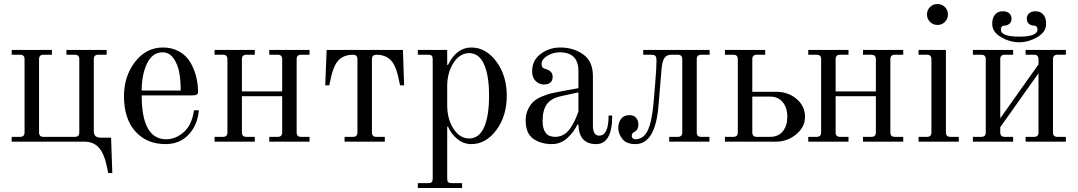

<svg xmlns="http://www.w3.org/2000/svg" viewBox="-20 -704 5354 954"><path d="M38 0V-24H80Q102 -24 102 -46V-410Q102 -432 80 -432H38V-456H238V-432H196Q174 -432 174 -410V-46Q174 -24 196 -24H352Q374 -24 374 -46V-410Q374 -432 352 -432H310V-456H510V-432H468Q446 -432 446 -410V-52Q446 -20 480 -20H532L538 156H518L510 120Q503 84 488 54Q460 0 401 0Z M684 -254H878Q878 -304 870.5 -344.5Q863 -385 842 -414.5Q821 -444 788 -444Q737 -444 710.5 -388.5Q684 -333 684 -254ZM596 -226Q596 -325 651 -396.5Q706 -468 790 -468Q836 -468 871.5 -447.5Q907 -427 926 -394Q945 -361 954.5 -324Q964 -287 964 -248Q964 -237 957 -233.5Q950 -230 933 -230H684Q684 -12 806 -12Q852 -12 892.5 -47Q933 -82 944 -156H968Q962 -83 917.5 -35.5Q873 12 802 12Q709 12 652.5 -51Q596 -114 596 -226Z M1046 0V-24H1088Q1110 -24 1110 -46V-410Q1110 -432 1088 -432H1046V-456H1246V-432H1204Q1182 -432 1182 -410V-250H1382V-410Q1382 -432 1360 -432H1318V-456H1518V-432H1476Q1454 -432 1454 -410V-46Q1454 -24 1476 -24H1518V0H1318V-24H1360Q1382 -24 1382 -46V-226H1182V-46Q1182 -24 1204 -24H1246V0Z M1692 0V-24H1734Q1756 -24 1756 -46V-410Q1756 -432 1734 -432Q1672 -432 1646 -382Q1631 -352 1624 -316L1616 -280H1596L1603 -456H1982L1988 -280H1968L1960 -316Q1953 -352 1938 -382Q1912 -432 1850 -432Q1828 -432 1828 -410V-46Q1828 -24 1850 -24H1892V0Z M2202 -182Q2202 -112 2233.5 -64Q2265 -16 2311 -16Q2360 -16 2385 -71Q2410 -126 2410 -228Q2410 -330 2385 -385Q2360 -440 2311 -440Q2265 -440 2233.5 -392Q2202 -344 2202 -274ZM2056 230V206H2108Q2120 206 2125 201Q2130 196 2130 184V-410Q2130 -422 2125 -427Q2120 -432 2108 -432H2056V-456H2202V-382L2206 -381Q2248 -468 2322 -468Q2394 -468 2446 -398.5Q2498 -329 2498 -228Q2498 -127 2446 -57.5Q2394 12 2322 12Q2283 12 2252 -13.5Q2221 -39 2206 -75L2202 -74V184Q2202 196 2207 201Q2212 206 2224 206H2276V230Z M2676 -103Q2676 -24 2738 -24Q2762 -24 2781.5 -35.5Q2801 -47 2815.5 -69.5Q2830 -92 2837.5 -108.5Q2845 -125 2854 -150V-245L2767 -226Q2719 -216 2697.5 -186.5Q2676 -157 2676 -103ZM2592 -106Q2592 -137 2604 -161.5Q2616 -186 2631.5 -200Q2647 -214 2674 -225Q2701 -236 2717.5 -240Q2734 -244 2762 -249L2854 -266V-351Q2854 -444 2761 -444Q2727 -444 2699 -426.5Q2671 -409 2671 -387Q2671 -377 2674 -372Q2678 -364 2689 -362Q2726 -352 2726 -323Q2726 -284 2682 -284Q2660 -284 2642 -301Q2624 -318 2624 -350Q2624 -405 2667 -436.5Q2710 -468 2764 -468Q2830 -468 2878 -433.5Q2926 -399 2926 -326V-80Q2926 -30 2957 -30Q3004 -30 3004 -130H3022Q3022 12 2942 12Q2857 12 2854 -84L2849 -86Q2834 -51 2800.5 -19.5Q2767 12 2722 12Q2669 12 2630.5 -14Q2592 -40 2592 -106Z M3052 -67Q3052 -96 3066.5 -114Q3081 -132 3108 -132Q3129 -132 3140.5 -118.5Q3152 -105 3152 -86Q3152 -58 3131 -48Q3119 -43 3119 -27Q3119 -21 3124.5 -16.5Q3130 -12 3136 -12Q3176 -12 3197 -53Q3218 -94 3227 -189L3236 -296Q3242 -370 3242 -404Q3242 -419 3237 -425.5Q3232 -432 3214 -432H3176V-456H3506V-432H3464Q3442 -432 3442 -410V-46Q3442 -24 3464 -24H3505V0H3305V-24H3348Q3370 -24 3370 -46V-410Q3370 -432 3348 -432H3315Q3291 -432 3280.5 -414.5Q3270 -397 3267 -360L3252 -181Q3237 12 3137 12Q3092 12 3072 -14Q3052 -40 3052 -67Z M3582 0V-24H3624Q3646 -24 3646 -46V-410Q3646 -432 3624 -432H3582V-456H3782V-432H3740Q3718 -432 3718 -410V-248H3834Q3897 -248 3938.5 -212Q3980 -176 3980 -124Q3980 -73 3936 -36.5Q3892 0 3834 0ZM3718 -224V-46Q3718 -24 3740 -24H3806Q3848 -24 3870 -52Q3892 -80 3892 -124Q3892 -168 3869.5 -196Q3847 -224 3806 -224Z M3996 0V-24H4038Q4060 -24 4060 -46V-410Q4060 -432 4038 -432H3996V-456H4196V-432H4154Q4132 -432 4132 -410V-250H4332V-410Q4332 -432 4310 -432H4268V-456H4468V-432H4426Q4404 -432 4404 -410V-46Q4404 -24 4426 -24H4468V0H4268V-24H4310Q4332 -24 4332 -46V-226H4132V-46Q4132 -24 4154 -24H4196V0Z M4544 0V-24H4586Q4608 -24 4608 -46V-410Q4608 -432 4586 -432H4544V-456H4680V-46Q4680 -24 4702 -24H4744V0ZM4638 -580Q4616 -580 4601 -595Q4586 -610 4586 -632Q4586 -654 4601 -669Q4616 -684 4638 -684Q4660 -684 4675 -669Q4690 -654 4690 -632Q4690 -610 4675 -595Q4660 -580 4638 -580Z M4814 0V-24H4856Q4878 -24 4878 -46V-410Q4878 -432 4856 -432H4814V-456H5014V-432H4972Q4950 -432 4950 -410V-116L5140 -384V-410Q5140 -432 5118 -432H5076V-456H5276V-432H5234Q5212 -432 5212 -410V-46Q5212 -24 5234 -24H5276V0H5076V-24H5118Q5140 -24 5140 -46V-340L4950 -72V-46Q4950 -24 4972 -24H5014V0ZM5044 -522Q5135 -522 5135 -557Q5135 -577 5115 -577Q5104 -577 5093 -585.5Q5082 -594 5082 -611Q5082 -628 5093.5 -638Q5105 -648 5125 -648Q5150 -648 5164 -631.5Q5178 -615 5178 -586Q5178 -545 5134 -519.5Q5090 -494 5044 -494Q4998 -494 4954 -519.5Q4910 -545 4910 -586Q4910 -615 4924 -631.5Q4938 -648 4963 -648Q4983 -648 4994.5 -638Q5006 -628 5006 -611Q5006 -594 4995 -585.5Q4984 -577 4973 -577Q4953 -577 4953 -557Q4953 -522 5044 -522Z"/></svg>

Font: Old Standard TT
Style: Regular
Weight: 400
Designer: Alexey Kryukov <alexios@thessalonica.org.ru>
Version: Version 2.2